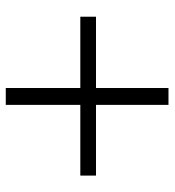

<svg xmlns="http://www.w3.org/2000/svg" viewBox="10 -688 590 649"><g transform="rotate(90 304.5 -363.0)"><path d="M277 -88V-638H334V-88ZM573 -340H36V-393H573Z"/></g></svg>

Font: Noto Serif JP ExtraLight ExtraBold
Style: Regular
Weight: 800
Version: Version 2.003-H1;hotconv 1.1.1;makeotfexe 2.6.0